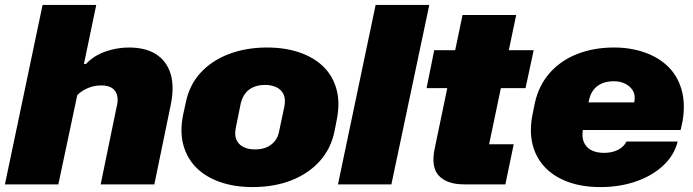

<svg xmlns="http://www.w3.org/2000/svg" viewBox="-38 -749 2816 780"><path d="M-18 0 135 -729H353L303 -489H311Q343 -523 390 -539.5Q437 -556 486 -556Q554 -556 597 -528Q640 -500 655.5 -447.5Q671 -395 655 -320L589 0H371L435 -311Q443 -340 438 -360.5Q433 -381 417 -391.5Q401 -402 373 -402Q346 -402 321 -392Q296 -382 276 -363L199 0Z M988 11Q916 11 857.5 -9Q799 -29 760.5 -67Q722 -105 707 -159.5Q692 -214 706 -283L716 -329Q730 -402 776 -452.5Q822 -503 892 -529.5Q962 -556 1047 -556Q1120 -556 1178.5 -536Q1237 -516 1275.5 -478.5Q1314 -441 1329 -386.5Q1344 -332 1330 -262L1321 -216Q1307 -146 1261.5 -95Q1216 -44 1146 -16.5Q1076 11 988 11ZM998 -142Q1026 -142 1046 -151Q1066 -160 1079 -176.5Q1092 -193 1096 -216L1117 -315Q1123 -345 1114.5 -364.5Q1106 -384 1086 -394Q1066 -404 1039 -404Q1012 -404 991.5 -395Q971 -386 958.5 -369.5Q946 -353 940 -329L920 -230Q914 -201 922.5 -181.5Q931 -162 950.5 -152Q970 -142 998 -142Z M1335 0 1488 -729H1706L1552 0Z M1848 0Q1778 0 1745 -35Q1712 -70 1728 -146L1841 -688H2059L1949 -163H2049L2015 0ZM1695 -391 1726 -545H2130L2097 -391Z M2401 11Q2327 11 2269.5 -10Q2212 -31 2175 -70.5Q2138 -110 2125 -164.5Q2112 -219 2126 -287L2135 -331Q2151 -403 2196 -453.5Q2241 -504 2308 -530Q2375 -556 2456 -556Q2523 -556 2579.5 -536.5Q2636 -517 2675 -479.5Q2714 -442 2730.5 -386Q2747 -330 2735 -257L2727 -221H2307L2331 -333H2553L2535 -316L2539 -335Q2544 -363 2533 -381Q2522 -399 2501.5 -409Q2481 -419 2456 -419Q2427 -419 2406 -409.5Q2385 -400 2372.5 -383Q2360 -366 2355 -343L2330 -222Q2325 -194 2333.5 -172.5Q2342 -151 2363 -139.5Q2384 -128 2416 -128Q2449 -128 2473 -140.5Q2497 -153 2507 -174H2715Q2701 -118 2656.5 -76.5Q2612 -35 2546 -12Q2480 11 2401 11Z"/></svg>

Font: Hubot Sans Condensed ExtraLight Black
Style: Italic
Weight: 900
Italic angle: -12.0243°
Version: Version 2.000